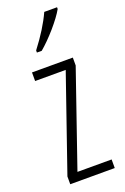

<svg xmlns="http://www.w3.org/2000/svg" viewBox="-149 -814 561 861"><g transform="rotate(-20 132.0 -383.0)"><path d="M90.3 -606V-616.2Q151.9 -696.3 183.6 -766.1H244.6V-757.8Q226.6 -725.6 186.5 -679.2Q147.5 -634.8 113.3 -606ZM241.2 0H28.8V-37.1L185.1 -488.8H39.1V-529.8H233.9V-492.2L78.1 -41H241.2Z"/></g></svg>

Font: Germano
Style: Regular
Weight: 300
Width: 3
Foundry: Ascender Corporation
Version: Version 1.10; ttfautohint (v1.5)